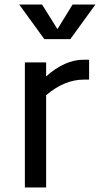

<svg xmlns="http://www.w3.org/2000/svg" viewBox="-20 -829 444 849"><path d="M65 0ZM374 -565V-477H351Q265 -477 184 -408V0H90V-553H184V-491Q266 -565 351 -565ZM402 -809 291 -656H176L65 -809H166L234 -700L301 -809Z"/></svg>

Font: Biryani
Style: Regular
Weight: 400
Designer: Dan Reynolds and Mathieu Réguer
Foundry: Dan Reynolds and Mathieu Réguer
Version: Version 1.004; ttfautohint (v1.1) -l 5 -r 5 -G 72 -x 0 -D la